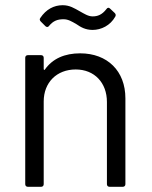

<svg xmlns="http://www.w3.org/2000/svg" viewBox="-20 -718 584 738"><path d="M224 -644C242 -644 255 -636 274 -625C290 -614 308 -603 336 -603C369 -603 404 -620 423 -654C426 -659 425 -664 421 -668L403 -685C398 -690 393 -689 389 -683C372 -661 355 -655 336 -655C319 -655 304 -665 286 -675C266 -686 248 -698 221 -698C187 -698 157 -682 135 -649C131 -644 133 -639 137 -635L155 -617C160 -613 165 -613 169 -619C185 -638 201 -644 224 -644ZM288 -513C229 -513 182 -493 152 -450C150 -448 148 -450 148 -453V-496C148 -502 144 -506 138 -506H87C81 -506 77 -502 77 -496V-10C77 -4 81 0 87 0H138C144 0 148 -4 148 -10V-328C148 -401 198 -451 271 -451C343 -451 391 -400 391 -326V-10C391 -4 395 0 401 0H452C458 0 462 -4 462 -10V-340C462 -445 393 -513 288 -513Z"/></svg>

Font: Elastic
Style: elastic
Weight: 400
Designer: Jeremy Tribby
Foundry: Tribby Type
Version: Version 1.422;hotconv 1.0.109;makeotfexe 2.5.65596